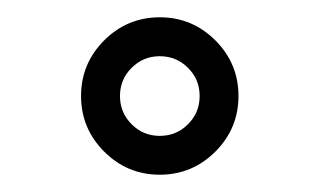

<svg xmlns="http://www.w3.org/2000/svg" viewBox="-20 -310 368 221"><path d="M118.1 -199.5Q118.1 -218.6 131.5 -231.9Q144.8 -245.3 163.9 -245.3Q183 -245.3 196.4 -231.9Q209.8 -218.6 209.8 -199.5Q209.8 -180.4 196.4 -167Q183 -153.6 163.9 -153.6Q144.8 -153.6 131.5 -167Q118.1 -180.4 118.1 -199.5ZM73.3 -199.5Q73.3 -162.1 99.9 -135.5Q126.5 -108.9 163.9 -108.9Q201.3 -108.9 227.9 -135.5Q254.5 -162.1 254.5 -199.5Q254.5 -236.9 227.9 -263.5Q201.3 -290.1 163.9 -290.1Q126.5 -290.1 99.9 -263.5Q73.3 -236.9 73.3 -199.5Z"/></svg>

Font: Parastoo
Style: Regular
Weight: 400
Foundry: Saber Rastikerdar (saber.rastikerdar@gmail.com)
Version: Version 3.000